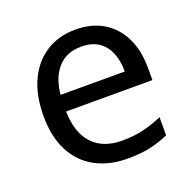

<svg xmlns="http://www.w3.org/2000/svg" viewBox="-104 -651 771 767"><g transform="rotate(-20 282.0 -268.0)"><path d="M292 -546Q361 -546 410.5 -516Q460 -486 486.5 -431.5Q513 -377 513 -304V-251H146Q148 -160 192.5 -112.5Q237 -65 317 -65Q368 -65 407.5 -74.5Q447 -84 489 -102V-25Q448 -7 408 1.5Q368 10 313 10Q237 10 178.5 -21Q120 -52 87.5 -113.5Q55 -175 55 -264Q55 -352 84.5 -415Q114 -478 167.5 -512Q221 -546 292 -546ZM291 -474Q228 -474 191.5 -433.5Q155 -393 148 -321H421Q421 -367 407 -401Q393 -435 364.5 -454.5Q336 -474 291 -474Z"/></g></svg>

Font: Noto Sans Myanmar
Style: Regular
Weight: 400
Designer: Monotype Design Team
Foundry: Monotype Imaging Inc.
Version: Version 2.107